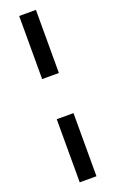

<svg xmlns="http://www.w3.org/2000/svg" viewBox="-193 -852 672 1115"><g transform="rotate(-20 143.0 -294.0)"><path d="M91 -418V-808H194.5V-418ZM91 220V-170H194.5V220Z"/></g></svg>

Font: Encode Sans Exp Md
Style: Regular
Weight: 500
Width: 7
Designer: Multiple Designers
Foundry: Impallari Type
Version: Version 3.002; ttfautohint (v1.8.3) -l 8 -r 50 -G 200 -x 14 